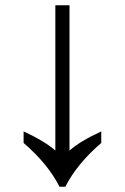

<svg xmlns="http://www.w3.org/2000/svg" viewBox="-20 -712 476 732"><path d="M207 0Q163 -87 70 -167V-211Q152 -173 191 -138V-692H245V-138Q284 -173 366 -211V-167Q273 -87 229 0Z"/></svg>

Font: gurmukhi25
Style: Book
Weight: 400
Designer: Jelle Bosma - Monotype Design Team
Foundry: Monotype Imaging Inc.
Version: Version 2.003